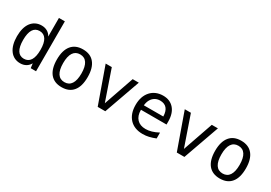

<svg xmlns="http://www.w3.org/2000/svg" viewBox="21 -1638 3570 2531"><g transform="rotate(30 1806.0 -373.0)"><path d="M359.4 -7.3Q378.4 -18.1 392.6 -33.2Q406.7 -48.3 418.9 -68.8L427.7 0H508.8V-759.8H418.9V-477.1Q397.5 -517.6 360.1 -538.8Q322.8 -560.1 272.9 -560.1Q225.1 -560.1 185.3 -541Q145.5 -522 116.7 -484.4Q88.4 -446.8 74.2 -393.6Q60.1 -340.3 60.1 -274.4Q60.1 -208.5 74.2 -154.8Q88.4 -101.1 116.7 -63Q143.6 -25.9 183.1 -5.9Q222.7 14.2 272.9 14.2Q321.8 14.2 359.4 -7.3ZM188 -115.2Q154.8 -168.9 154.8 -272.9Q154.8 -377.4 187.7 -430.7Q220.7 -483.9 286.1 -483.9Q351.6 -483.9 385.3 -430.7Q418.9 -377.4 418.9 -272.9Q418.9 -168.9 385.3 -115.5Q351.6 -62 285.6 -62Q220.7 -62 188 -115.2Z M1077.1 -59.1Q1137.2 -131.3 1137.2 -273.9Q1137.2 -412.6 1077.1 -486.3Q1017.6 -560.1 902.8 -560.1Q789.1 -560.1 729 -486.3Q668.9 -412.6 668.9 -273.4Q668.9 -133.3 729 -59.1Q790 14.2 902.8 14.2Q1018.1 14.2 1077.1 -59.1ZM764.2 -272.9Q764.2 -377 799.3 -430.4Q834.5 -483.9 902.8 -483.9Q971.7 -483.9 1006.8 -430.4Q1042 -377 1042 -272.9Q1042 -168.9 1006.8 -115.5Q971.7 -62 902.8 -62Q834.5 -62 799.3 -115.5Q764.2 -168.9 764.2 -272.9Z M1563 0 1757.3 -546.9H1664.1L1504.9 -87.9L1346.2 -546.9H1252.9L1447.3 0Z M2230 3.9Q2278.3 -7.3 2328.6 -27.8V-117.2Q2275.4 -89.4 2228.8 -75.7Q2182.1 -62 2138.2 -62Q2053.7 -62 2007.3 -110.8Q1960.4 -160.2 1960.4 -249V-252H2349.6V-295.9Q2349.6 -419.9 2289.6 -489.7Q2229 -560.1 2123 -560.1Q2066.9 -560.1 2019.3 -540.5Q1971.7 -521 1936.5 -481.9Q1866.7 -403.3 1866.7 -272.5Q1866.7 -139.2 1938.5 -62Q1973.6 -24.4 2023.7 -5.1Q2073.7 14.2 2136.7 14.2Q2186 14.2 2230 3.9ZM2121.1 -483.9Q2153.3 -483.9 2179.2 -473.6Q2205.1 -463.4 2222.7 -442.9Q2257.8 -402.3 2259.8 -322.3L1963.9 -321.8Q1968.8 -372.1 1989.5 -408.4Q2010.3 -444.8 2043.9 -464.4Q2077.6 -483.9 2121.1 -483.9Z M2767.1 0 2961.4 -546.9H2868.2L2709 -87.9L2550.3 -546.9H2457L2651.4 0Z M3485.4 -59.1Q3545.4 -131.3 3545.4 -273.9Q3545.4 -412.6 3485.4 -486.3Q3425.8 -560.1 3311 -560.1Q3197.3 -560.1 3137.2 -486.3Q3077.1 -412.6 3077.1 -273.4Q3077.1 -133.3 3137.2 -59.1Q3198.2 14.2 3311 14.2Q3426.3 14.2 3485.4 -59.1ZM3172.4 -272.9Q3172.4 -377 3207.5 -430.4Q3242.7 -483.9 3311 -483.9Q3379.9 -483.9 3415 -430.4Q3450.2 -377 3450.2 -272.9Q3450.2 -168.9 3415 -115.5Q3379.9 -62 3311 -62Q3242.7 -62 3207.5 -115.5Q3172.4 -168.9 3172.4 -272.9Z"/></g></svg>

Font: Hack Dev
Style: Regular
Weight: 400
Designer: Christopher Simpkins
Foundry: Christopher Simpkins
Version: Version 2.0315